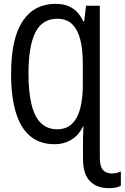

<svg xmlns="http://www.w3.org/2000/svg" viewBox="-20 -744 652 1004"><path d="M550 240Q486 240 450 203Q414 166 414 85V-21Q414 -42 415.5 -62Q417 -82 419 -101L502 -132V80Q502 126 518 144.5Q534 163 565 163Q579 163 590.5 160Q602 157 612 153V227Q602 233 586.5 236.5Q571 240 550 240ZM264 10Q188 10 137.5 -32.5Q87 -75 62.5 -157Q38 -239 38 -357Q38 -452 53.5 -521Q69 -590 99.5 -635Q130 -680 173 -702Q216 -724 270 -724Q311 -724 339 -711.5Q367 -699 385.5 -678.5Q404 -658 415 -632H420L430 -714H502V0H432L419 -82H414Q404 -62 390 -45Q376 -28 357.5 -16Q339 -4 316 3Q293 10 264 10ZM279 -68Q329 -68 358.5 -98.5Q388 -129 400.5 -181Q413 -233 413 -295V-415Q413 -484 400 -536Q387 -588 358 -617Q329 -646 279 -646Q201 -646 165 -574.5Q129 -503 129 -359Q129 -262 145 -197Q161 -132 194.5 -100Q228 -68 279 -68Z"/></svg>

Font: Noto Sans Mono SemiCondensed
Style: Regular
Weight: 400
Width: 4
Designer: Monotype Design Team
Foundry: Monotype Imaging Inc.
Version: Version 2.010